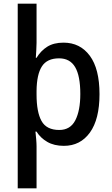

<svg xmlns="http://www.w3.org/2000/svg" viewBox="-20 -780 606 1040"><path d="M519 -270Q519 -134 467 -62Q415 10 326 10Q273 10 236 -11.5Q199 -33 178 -67H172Q174 -50 176 -26.5Q178 -3 178 13V240H76V-760H178V-548Q178 -530 176.5 -507Q175 -484 174 -467H178Q201 -505 236 -527Q271 -549 324 -549Q414 -549 466.5 -478Q519 -407 519 -270ZM415 -271Q415 -369 387 -416.5Q359 -464 300 -464Q235 -464 207 -420.5Q179 -377 178 -288V-268Q178 -173 205 -124.5Q232 -76 301 -76Q361 -76 388 -128.5Q415 -181 415 -271Z"/></svg>

Font: Noto Sans Tamil SemiCondensed Medium
Style: Regular
Weight: 500
Width: 4
Designer: Jelle Bosma - Monotype Design Team
Foundry: Monotype Imaging Inc.
Version: Version 2.004; ttfautohint (v1.8.4.7-5d5b)